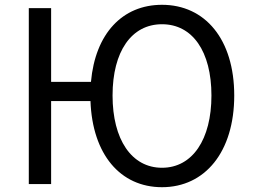

<svg xmlns="http://www.w3.org/2000/svg" viewBox="-20 -767 1054 800"><path d="M193 0V-346H357C365 -124 481 13 655 13C834 13 956 -134 956 -369C956 -604 834 -747 655 -747C490 -747 377 -627 359 -426H193V-733H100V0ZM449 -369C449 -553 528 -666 655 -666C782 -666 861 -553 861 -369C861 -186 782 -68 655 -68C528 -68 449 -186 449 -369Z"/></svg>

Font: Noto Sans KR Regular
Style: Regular
Weight: 400
Designer: Ryoko NISHIZUKA  (kana & ideographs); Paul D. Hunt (Latin, Greek & Cyrillic); Wenlong ZHANG  (bopomofo); Sandoll Communi
Foundry: Adobe Systems Incorporated
Version: Version 1.004;PS 1.004;hotconv 1.0.82;makeotf.lib2.5.63406